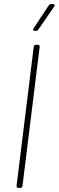

<svg xmlns="http://www.w3.org/2000/svg" viewBox="-20 -919 288 939"><path d="M61 -10 145 -690Q147 -700 156 -700H165Q170 -700 172.5 -697Q175 -694 174 -690L90 -10Q90 -6 87 -3Q84 0 80 0H70Q61 0 61 -10ZM144 -780 218 -892Q223 -899 231 -899H239Q245 -899 247 -895.5Q249 -892 245 -887L168 -775Q163 -768 156 -768H150Q144 -768 142.5 -771.5Q141 -775 144 -780Z"/></svg>

Font: Barlow Semi Condensed Thin
Style: Italic
Weight: 250
Width: 4
Italic angle: -7°
Designer: Jeremy Tribby
Foundry: Tribby Type
Version: Version 1.408